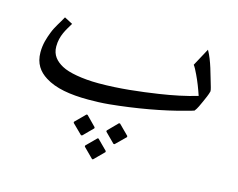

<svg xmlns="http://www.w3.org/2000/svg" viewBox="-101 -559 1279 1033"><g transform="rotate(15 539.0 -42.0)"><path d="M195 -352 149 -376C131 -342 109 -313 95 -276C82 -242 70 -207 70 -161C70 -98 99 -59 142 -32C200 5 282 19 384 19C421 19 459 18 500 14C642 0 791 -26 911 -60C932 -66 945 -69 952 -72C964 -86 975 -112 984 -132C992 -150 1004 -176 1008 -194C1008 -199 1007 -206 1004 -216C984 -281 968 -353 937 -407L884 -309C887 -305 892 -298 896 -290L910 -262C926 -229 941 -190 953 -154C891 -135 817 -120 744 -109C644 -94 531 -80 415 -80C367 -80 326 -84 292 -90C258 -96 230 -104 208 -116C172 -136 144 -164 144 -213C144 -274 172 -313 195 -352ZM638 160V154L583 99H577L523 154V160L577 214H583ZM456 160V154L402 99H396L341 154V160L396 214H402ZM547 268V262L492 207H487L432 262V268L487 323H492Z"/></g></svg>

Font: Iranian Serif 
Style: Regular
Weight: 400
Designer: Hooman Mehr, Hadi Navid in Neviseh Pardaz Co. Ltd. (http://nevisa.com)
Foundry: http://font-store.ir
Version: 5.0.2 build 3/9/1393